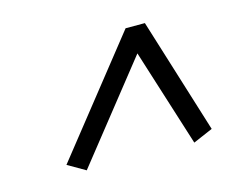

<svg xmlns="http://www.w3.org/2000/svg" viewBox="-62 -784 688 548"><g transform="rotate(-15 282.0 -510.0)"><path d="M134 -330 82 -360 346 -693H403L509 -352L451 -327L360 -615Z"/></g></svg>

Font: Ubuntu Sans
Style: Italic
Weight: 400
Italic angle: -13.5°
Designer: Dalton Maag Ltd
Foundry: Dalton Maag Ltd
Version: Version 1.006